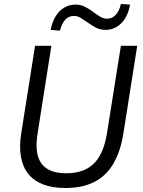

<svg xmlns="http://www.w3.org/2000/svg" viewBox="-20 -935 719 964"><path d="M308 9Q243 9 196.5 -9Q150 -27 122 -62Q94 -97 85 -148.5Q76 -200 87 -268L156 -705H238L169 -267Q152 -163 188 -114Q224 -65 312 -65Q401 -65 450.5 -113Q500 -161 517 -265L587 -705H669L599 -262Q584 -171 547.5 -110.5Q511 -50 451.5 -20.5Q392 9 308 9ZM281 -781 234 -785Q242 -824 259 -852.5Q276 -881 302 -896.5Q328 -912 359 -912Q387 -912 409.5 -899.5Q432 -887 451 -873Q468 -860 484 -850.5Q500 -841 517 -841Q543 -841 561 -860.5Q579 -880 587 -915L633 -912Q623 -853 589.5 -819Q556 -785 510 -785Q481 -785 459 -797.5Q437 -810 417 -824Q400 -836 384.5 -845.5Q369 -855 351 -855Q325 -855 307.5 -836Q290 -817 281 -781Z"/></svg>

Font: Nunito Sans 10pt SemiCondensed
Style: Italic
Weight: 400
Width: 4
Italic angle: -9°
Designer: Vernon Adams
Foundry: Vernon Adams
Version: Version 3.101;gftools[0.9.27]